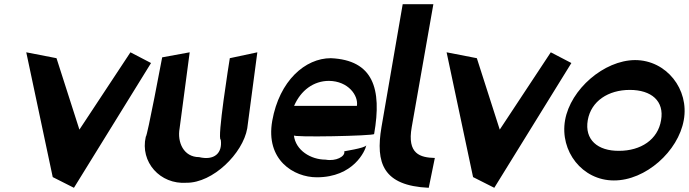

<svg xmlns="http://www.w3.org/2000/svg" viewBox="-20 -894 3279 914"><path d="M105 -645 231 -51 332 0 699 -594 601 -645 358 -277 249 -617Z M674 -243C646 -123 742 -15 868 -24C993 -23 1136 -163 1157 -283L1205 -645L1074 -617C1071 -599 1012 -229 1031 -229C1040 -164 999 -129 928 -146C854 -146 823 -217 835 -283L883 -645L752 -621C750 -611 681 -243 674 -243Z M1276 -319C1243 -132 1379 -50 1488 -50C1663 -50 1719 -176 1724 -203C1721 -188 1604 -173 1619 -173C1624 -149 1579 -125 1530 -134C1460 -134 1387 -178 1379 -250C1365 -239 1759 -247 1761 -256C1799 -473 1756 -608 1555 -617C1433 -617 1310 -510 1276 -319ZM1380 -390C1412 -464 1473 -509 1546 -509C1638 -508 1687 -439 1679 -390Z M1897 -874 1796 -289C1767 -118 1803 -10 2021 0L2050 -142C1981 -144 1917 -160 1940 -289L2043 -874Z M2106 -645 2232 -51 2333 0 2700 -594 2602 -645 2359 -277 2250 -617Z M2670 -322C2644 -174 2752 -35 2902 -35C3053 -34 3209 -174 3235 -322C3262 -468 3153 -608 3003 -608C2855 -607 2696 -469 2670 -322ZM2778 -322C2794 -413 2876 -466 2978 -466C3081 -466 3143 -413 3127 -322C3112 -229 3030 -176 2927 -176C2825 -175 2762 -229 2778 -322Z"/></svg>

Font: Ember
Style: Ita
Weight: 400
Designer: Stig
Foundry: Cannot Into Space Fonts
Version: Version 0.127